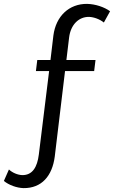

<svg xmlns="http://www.w3.org/2000/svg" viewBox="-142 -772 587 989"><path d="M317 -685C342 -684 372 -673 393 -656L425 -714C395 -736 349 -751 307 -752C214 -753 146 -689 133 -589L118 -463H50L43 -406H111L58 24C50 89 25 131 -28 130C-51 129 -78 118 -96 101L-122 160C-97 181 -56 196 -21 197C73 198 127 134 140 35L193 -406H343L350 -463H200L214 -579C222 -644 263 -686 317 -685Z"/></svg>

Font: Juman Normal
Style: Regular
Weight: 300
Designer: Bandar Raffah (Arabic) Julieta Ulanovsky (Latin)
Foundry: Caramella
Version: Version 5.022;PS 005.022;hotconv 1.0.88;makeotf.lib2.5.64775